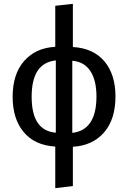

<svg xmlns="http://www.w3.org/2000/svg" viewBox="-20 -768 668 1001"><path d="M582 -265.1Q582 -145.5 522.2 -77.1Q462.4 -8.8 359.9 -2.9V202.1L268.1 212.9V-3.9Q161.6 -10.3 103.8 -79.1Q45.9 -147.9 45.9 -263.2Q45.9 -382.3 106.2 -450.4Q166.5 -518.6 268.1 -523.9V-737.8L359.9 -748V-522.9Q466.8 -516.6 524.4 -448.2Q582 -379.9 582 -265.1ZM145 -263.2Q145 -86.4 271 -76.2V-453.1Q206.5 -445.8 175.8 -398.4Q145 -351.1 145 -263.2ZM356.9 -75.2Q482.9 -89.8 482.9 -265.1Q482.9 -349.6 450.9 -397.9Q418.9 -446.3 356.9 -451.2Z"/></svg>

Font: FiraGO
Style: Regular
Weight: 400
Designer: bBox Type
Foundry: bBox Type GmbH
Version: Version 1.001;PS 001.001;hotconv 1.0.88;makeotf.lib2.5.64775